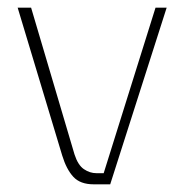

<svg xmlns="http://www.w3.org/2000/svg" viewBox="-20 -480 485 500"><path d="M224 0Q189 0 171 -19.5Q153 -39 142 -75L26 -460H61L174 -78Q183 -50 198.5 -39.5Q214 -29 231 -29H250L385 -460H414L267 0Z"/></svg>

Font: Genos ExtraLight
Style: Regular
Weight: 250
Designer: Robert E. Leuschke
Foundry: Robert E. Leuschke
Version: Version 1.010